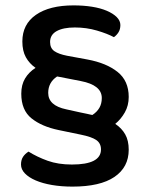

<svg xmlns="http://www.w3.org/2000/svg" viewBox="-20 -642 556 713"><path d="M458 -282Q458 -250 443.5 -224.5Q429 -199 408 -182Q432 -166 445 -143Q458 -120 458 -86Q458 -21 405 15Q352 51 249 51Q208 51 173 45Q138 39 112.5 28Q87 17 72.5 2Q58 -13 58 -31Q58 -48 65.5 -59.5Q73 -71 86 -79Q118 -59 157 -45Q196 -31 247 -31Q355 -31 355 -87Q355 -110 337.5 -122Q320 -134 280 -142L198 -159Q135 -172 97 -202.5Q59 -233 59 -294Q59 -327 73 -350.5Q87 -374 112 -390Q89 -406 76 -429.5Q63 -453 63 -488Q63 -552 113.5 -587Q164 -622 253 -622Q290 -622 321.5 -617Q353 -612 376.5 -602Q400 -592 413.5 -578.5Q427 -565 427 -549Q427 -533 420 -522Q413 -511 403 -504Q379 -517 340 -528.5Q301 -540 258 -540Q215 -540 190.5 -526.5Q166 -513 166 -486Q166 -463 182 -452Q198 -441 229 -435L305 -421Q375 -408 416.5 -375Q458 -342 458 -282ZM226 -236Q260 -228 278 -224.5Q296 -221 304.5 -219Q313 -217 315.5 -216.5Q318 -216 323 -215Q340 -226 349 -241.5Q358 -257 358 -278Q358 -326 280 -341L198 -357Q196 -357 195 -357.5Q194 -358 192 -358Q159 -336 159 -297Q159 -250 226 -236Z"/></svg>

Font: Baloo Thambi 2 Medium
Style: Regular
Weight: 500
Designer: Aadarsh Rajan and Ek Type
Foundry: Ek Type
Version: Version 1.640;hotconv 1.0.111;makeotfexe 2.5.65597; ttfautoh